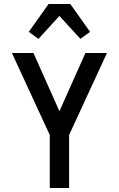

<svg xmlns="http://www.w3.org/2000/svg" viewBox="-20 -933 590 953"><path d="M227 0V-263L39 -670H146L275 -381L404 -670H511L323 -263V0ZM171 -740 123 -775 221 -913H329L427 -775L379 -740L275 -854Z"/></svg>

Font: Lode Dark Term
Style: Bold
Weight: 700
Monospace: yes
Designer: Belleve Invis
Foundry: Belleve Invis
Version: Version 29.2.0